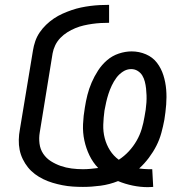

<svg xmlns="http://www.w3.org/2000/svg" viewBox="-20 -763 790 792"><path d="M590 9Q559 9 527.5 2.5Q496 -4 467 -16Q432 -2 395 3Q358 8 322 8Q300 8 279 6.5Q258 5 237.5 1Q217 -3 197 -9Q177 -15 158.5 -24Q140 -33 124 -45Q108 -57 95.5 -72.5Q83 -88 74 -106.5Q65 -125 61 -145Q57 -165 57.5 -186.5Q58 -208 62 -229L116 -555Q119 -574 125.5 -593Q132 -612 143.5 -629Q155 -646 170 -660.5Q185 -675 202 -686.5Q219 -698 238 -706.5Q257 -715 276 -721.5Q295 -728 314 -732Q333 -736 352.5 -738.5Q372 -741 391.5 -742Q411 -743 430 -743V-669Q413 -669 395.5 -668Q378 -667 360.5 -664.5Q343 -662 325.5 -658Q308 -654 291 -647Q274 -640 258 -630Q242 -620 229 -606.5Q216 -593 208 -576.5Q200 -560 197 -543L144 -217Q140 -194 143 -170.5Q146 -147 158.5 -128.5Q171 -110 190 -98Q209 -86 230.5 -78.5Q252 -71 275.5 -68Q299 -65 322 -65Q338 -65 353.5 -66.5Q369 -68 385 -70Q363 -93 349 -122Q335 -151 328 -183.5Q321 -216 322.5 -250.5Q324 -285 330 -319Q334 -345 340.5 -371Q347 -397 358 -422.5Q369 -448 384.5 -472Q400 -496 421.5 -514.5Q443 -533 470 -542Q497 -551 523 -551Q554 -551 582 -539Q610 -527 627.5 -504Q645 -481 654 -452.5Q663 -424 665.5 -393.5Q668 -363 665.5 -331.5Q663 -300 658 -269Q653 -242 645.5 -214.5Q638 -187 625 -161.5Q612 -136 594 -112Q576 -88 554 -68Q564 -67 573.5 -66Q583 -65 593 -65Q597 -65 600.5 -65Q604 -65 608 -65L612 8Q607 8 601.5 8.5Q596 9 590 9ZM470 -104Q493 -119 511.5 -139Q530 -159 543.5 -182.5Q557 -206 564.5 -231Q572 -256 576 -281Q579 -296 581 -310.5Q583 -325 584 -340Q585 -355 584.5 -369.5Q584 -384 582.5 -398Q581 -412 577.5 -426Q574 -440 567 -451.5Q560 -463 548 -470.5Q536 -478 521 -478Q503 -478 487 -467.5Q471 -457 460 -442Q449 -427 441 -410Q433 -393 427.5 -376Q422 -359 418 -341.5Q414 -324 411 -307Q407 -278 406 -249Q405 -220 412 -193Q419 -166 433.5 -143Q448 -120 470 -104Z"/></svg>

Font: Iosevka Etoile Oblique
Style: Regular
Weight: 400
Italic angle: -9°
Designer: Belleve Invis
Foundry: Belleve Invis
Version: Version 15.5.2; ttfautohint (v1.8.4)